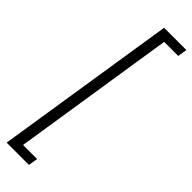

<svg xmlns="http://www.w3.org/2000/svg" viewBox="-323 -810 962 962"><g transform="rotate(45 157.5 -329.5)"><path d="M307.6 -762.7H208L73.2 102.5H172.9L164.6 152.3H6.8L157.7 -812.5H315.4Z"/></g></svg>

Font: Roboto Light
Style: Italic
Weight: 300
Italic angle: -12°
Designer: Google
Version: Version 2.134; 2016; ttfautohint (v1.6)